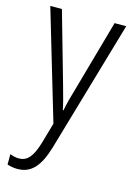

<svg xmlns="http://www.w3.org/2000/svg" viewBox="-118 -593 617 894"><g transform="rotate(15 190.5 -145.5)"><path d="M10 -532 166 -6 138 92C116 166 91 192 52 192C37 192 22 188 9 183V233C25 238 40 241 58 241C124 241 163 198 192 100L376 -532H320L224 -191C212 -151 202 -114 195 -78H192C186 -108 178 -138 163 -191L66 -532Z"/></g></svg>

Font: Noto Sans Gujarati Condensed Light
Style: Regular
Weight: 300
Width: 3
Designer: Jelle Bosma - Monotype Design Team, Universal Thirst
Foundry: Monotype Imaging Inc.
Version: Version 2.106